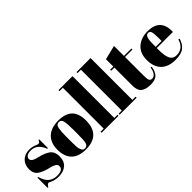

<svg xmlns="http://www.w3.org/2000/svg" viewBox="72 -1558 2375 2375"><g transform="rotate(-45 1259.5 -370.0)"><path d="M33 10V-169H45Q71 -82 115 -47Q159 -12 225 -12Q327 -12 327 -77Q327 -105 302 -119Q263 -141 202 -153Q134 -171 88 -201Q33 -237 33 -315Q33 -393 81 -439.5Q129 -486 209 -486Q258 -486 310 -463Q329 -455 339 -455Q349 -455 356 -462Q363 -469 373 -488H384V-335H372Q321 -465 214 -465Q167 -465 144 -448.5Q121 -432 121 -407Q121 -392 128 -383.5Q135 -375 139 -371Q143 -367 152 -362.5Q161 -358 167 -355.5Q173 -353 185.5 -349Q198 -345 204 -344Q272 -327 302 -314.5Q332 -302 359 -284Q414 -246 414 -161.5Q414 -77 364 -33.5Q314 10 227 10Q165 10 107 -19Q95 -27 88 -27Q66 -27 45 10Z M767 -197V-282Q767 -379 756.5 -423.5Q746 -468 708 -468Q686 -468 672.5 -455.5Q659 -443 653 -414Q644 -369 644 -277V-199Q644 -90 650.5 -68Q657 -46 664 -32Q675 -8 707 -8Q746 -8 758 -53Q767 -85 767 -197ZM959 -245Q959 10 705 10Q580 10 516 -54Q452 -118 452 -237.5Q452 -357 520.5 -421.5Q589 -486 713 -486Q837 -486 898 -426.5Q959 -367 959 -245Z M983 -750H1228V-18H1284V0H987V-18H1042V-732H983Z M1299 -750H1544V-18H1600V0H1303V-18H1358V-732H1299Z M1669 -143V-458H1614V-476H1669V-605L1855 -651V-476H1985V-458H1855V-121Q1855 -74 1864.5 -52Q1874 -30 1904 -30Q1934 -30 1956.5 -60Q1979 -90 1986 -142L2003 -140Q1995 -71 1959 -30.5Q1923 10 1840 10Q1757 10 1713 -23Q1669 -56 1669 -143Z M2275 -486Q2502 -486 2493 -258H2211V-219Q2211 -121 2236 -71Q2261 -21 2323 -21Q2439 -21 2475 -145L2493 -142Q2474 -70 2424.5 -30Q2375 10 2276 10Q2147 10 2082.5 -56.5Q2018 -123 2018 -241.5Q2018 -360 2090.5 -423Q2163 -486 2275 -486ZM2212 -278H2315V-327Q2315 -408 2305.5 -437.5Q2296 -467 2267.5 -467Q2239 -467 2225.5 -435.5Q2212 -404 2212 -327Z"/></g></svg>

Font: SVN-Abril Fatface
Style: Regular
Weight: 400
Designer: Veronika Burian, Jos? Scaglione
Foundry: TypeTogether
Version: Version 1.001